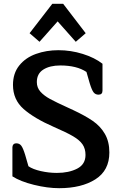

<svg xmlns="http://www.w3.org/2000/svg" viewBox="-20 -972 638 1006"><path d="M282 -860 187 -753 135 -798 254 -952H311L429 -798L377 -753ZM45 -48V-200Q45 -209 50 -215Q55 -221 66 -221Q82 -221 91.5 -208.5Q101 -196 112 -160L129 -101Q152 -85 194 -75.5Q236 -66 278 -66Q341 -66 384.5 -88.5Q428 -111 428 -160Q428 -193 412.5 -215.5Q397 -238 363 -258Q329 -278 262 -307Q159 -352 103.5 -401Q48 -450 48 -527Q48 -588 81 -629Q114 -670 168.5 -689.5Q223 -709 286 -709Q351 -709 413.5 -689.5Q476 -670 517 -638V-497Q517 -476 496 -476Q480 -476 470.5 -488Q461 -500 450 -536L433 -595Q382 -629 296 -629Q241 -629 207 -607.5Q173 -586 173 -542Q173 -513 191.5 -492Q210 -471 242 -453.5Q274 -436 338 -407L364 -395Q426 -366 466 -338.5Q506 -311 529.5 -270.5Q553 -230 553 -173Q553 -79 480 -32.5Q407 14 290 14Q229 14 158 -3.5Q87 -21 45 -48Z"/></svg>

Font: Maitree Semibold
Style: Regular
Weight: 600
Designer: CadsonDemak Team
Foundry: CadsonDemak
Version: Version 1.010